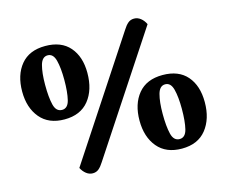

<svg xmlns="http://www.w3.org/2000/svg" viewBox="-101 -833 1175 996"><g transform="rotate(-15 486.5 -335.0)"><path d="M755 -649 340 -19Q327 2 313.5 13.5Q300 25 281 25Q262 25 246 12.5Q230 0 220 -20L635 -651Q648 -672 661.5 -683.5Q675 -695 694 -695Q713 -695 729 -682.5Q745 -670 755 -649ZM388 -486Q388 -395 343 -339Q298 -283 212 -283Q127 -283 81.5 -337.5Q36 -392 36 -479Q36 -568 81 -622.5Q126 -677 212 -677Q298 -677 343 -625Q388 -573 388 -486ZM160 -482Q160 -415 170 -374.5Q180 -334 212 -334Q243 -334 253 -375Q263 -416 263 -482Q263 -546 252.5 -586.5Q242 -627 212 -627Q182 -627 171 -586.5Q160 -546 160 -482ZM937 -182Q937 -92 892 -35.5Q847 21 761 21Q676 21 630.5 -33.5Q585 -88 585 -176Q585 -265 630 -319.5Q675 -374 761 -374Q847 -374 892 -322Q937 -270 937 -182ZM710 -179Q710 -112 720 -71Q730 -30 762 -30Q793 -30 803 -71Q813 -112 813 -179Q813 -243 802.5 -283.5Q792 -324 762 -324Q732 -324 721 -283.5Q710 -243 710 -179Z"/></g></svg>

Font: Sansita
Style: Bold
Weight: 700
Designer: Pablo Cosgaya
Foundry: Omnibus-Type
Version: Version 1.006